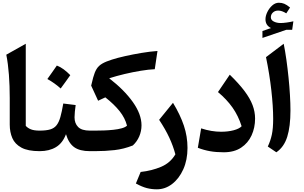

<svg xmlns="http://www.w3.org/2000/svg" viewBox="-20 -1114 2237 1415"><path d="M169.9 -791.5V-186.5Q184.1 -170.4 207.5 -160.9Q231 -151.4 272 -151.4H272.5V0H272Q185.5 0 137.7 -26.1Q89.8 -52.2 70.8 -96.4Q51.8 -140.6 51.8 -195.3V-391.6Q51.8 -481.4 45.7 -563Q39.6 -644.5 26.4 -710.9Z M398.9 -630.9Q424.8 -621.1 449.5 -602.8Q474.1 -584.5 498 -560.1Q481 -536.1 463.4 -511.5Q445.8 -486.8 427.2 -461.9Q383.3 -501.5 329.1 -531.7Q347.2 -557.1 364.5 -581.5Q381.8 -606 398.9 -630.9ZM272.5 0Q263.2 0 258.3 -8.1Q253.4 -16.1 253.4 -36.1V-115.7Q253.4 -135.7 258.3 -143.6Q263.2 -151.4 272.5 -151.4Q320.3 -151.4 349.9 -160.2Q379.4 -168.9 396.7 -190.9Q414.1 -212.9 425 -251.7Q436 -290.5 446.3 -351.1L537.6 -339.8Q534.2 -314.5 531.7 -291.3Q529.3 -268.1 529.3 -249.5Q529.3 -205.1 555.7 -178.2Q582 -151.4 642.6 -151.4H643.1V0H642.6Q567.4 0 526.6 -29.5Q485.8 -59.1 466.3 -125Q441.9 -59.6 392.6 -29.8Q343.3 0 272.5 0Z M1140.6 -738.3 1120.6 -604Q1076.2 -602.1 1017.8 -592.5Q959.5 -583 898.7 -568.6Q837.9 -554.2 784.7 -537.1Q895.5 -451.7 959.2 -361.8Q1022.9 -272 1022.9 -190.4Q1022.9 -147.9 1006.3 -109.1Q989.7 -70.3 959 -42Q892.6 -15.6 824.2 -7.8Q755.9 0 680.2 0H643.1Q633.8 0 628.9 -8.1Q624 -16.1 624 -36.1V-115.7Q624 -135.7 628.9 -143.6Q633.8 -151.4 643.1 -151.4H680.7Q710.9 -151.4 746.3 -152.6Q781.7 -153.8 815.9 -157.5Q850.1 -161.1 876.7 -168.5Q903.3 -175.8 916 -188Q901.4 -244.6 861.6 -294.7Q821.8 -344.7 756.3 -396.5L703.1 -371.6L651.9 -482.9L666.5 -542Q677.2 -581.5 691.9 -605.5Q706.5 -629.4 733.2 -645Q759.8 -660.6 805.2 -674.8Q844.2 -687.5 901.9 -700.4Q959.5 -713.4 1022.5 -723.9Q1085.4 -734.4 1140.6 -738.3Z M1361.8 -23.9Q1361.8 64.9 1330.8 133.8Q1299.8 202.6 1248.5 241.9Q1197.3 281.2 1136.2 281.2Q1097.7 281.2 1062.3 272.2Q1026.9 263.2 981.4 238.3L1016.6 153.3Q1098.1 144.5 1167 115.5Q1235.8 86.4 1272.5 23.4Q1256.3 -37.6 1228 -98.9Q1199.7 -160.2 1152.8 -231L1254.9 -356.4Q1308.6 -267.6 1335.2 -188Q1361.8 -108.4 1361.8 -23.9Z M1859.9 -240.2Q1859.9 -172.9 1834 -116.2Q1808.1 -59.6 1756.8 -25.6Q1705.6 8.3 1628.9 8.3Q1572.8 8.3 1527.3 0.2Q1481.9 -7.8 1438 -24.9L1462.4 -168Q1538.1 -143.1 1609.4 -143.1Q1659.7 -143.1 1701.2 -153.8Q1742.7 -164.6 1760.7 -183.6Q1736.3 -260.7 1693.6 -321.3Q1650.9 -381.8 1586.4 -435.5L1673.3 -563.5Q1741.2 -497.6 1782 -443.1Q1822.8 -388.7 1841.3 -339.6Q1859.9 -290.5 1859.9 -240.2Z M2070.8 -791.5Q2081.5 -738.3 2090.6 -674.1Q2099.6 -609.9 2106.4 -543Q2113.3 -476.1 2116.9 -413.3Q2120.6 -350.6 2120.6 -299.8Q2120.6 -181.6 2096.9 -106Q2073.2 -30.3 2016.6 8.3L1953.6 -34.2Q1973.6 -76.2 1983.4 -121.6Q1993.2 -167 1993.2 -238.3Q1993.2 -329.1 1979.7 -448.5Q1966.3 -567.9 1940.4 -692.9ZM1976.1 -986.8Q1976.1 -966.3 1997.8 -955.3Q2019.5 -944.3 2048.3 -944.3Q2066.9 -944.3 2091.8 -947.8Q2116.7 -951.2 2142.1 -957L2133.3 -894.5H2090.3L1914.1 -834.5V-885.3L1977.1 -907.2Q1936.5 -927.2 1936.5 -971.7Q1936.5 -997.1 1950.2 -1025.4Q1963.9 -1053.7 1986.3 -1073.7Q2008.8 -1093.8 2035.2 -1093.8Q2057.1 -1093.8 2075.2 -1086.2Q2093.3 -1078.6 2117.7 -1058.6L2089.8 -1015.6Q2057.6 -1036.1 2030.3 -1036.1Q2006.8 -1036.1 1991.5 -1022Q1976.1 -1007.8 1976.1 -986.8Z"/></svg>

Font: Pinar-FD SemiBold
Style: Regular
Weight: 600
Designer: Amin Abedi
Version: Version 2.000